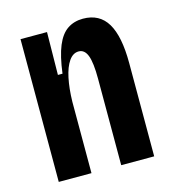

<svg xmlns="http://www.w3.org/2000/svg" viewBox="-87 -614 617 686"><g transform="rotate(-15 221.5 -270.5)"><path d="M47 0V-333V-528H145L143 -370H160Q168 -433 183.5 -470.5Q199 -508 223.5 -524.5Q248 -541 281 -541Q342 -541 371 -492.5Q400 -444 400 -345V0H278V-320Q278 -379 268 -405.5Q258 -432 236 -432Q215 -432 200 -410.5Q185 -389 177 -351Q169 -313 168 -264V0Z"/></g></svg>

Font: Bricolage Grotesque 36pt Condensed SemiBold
Style: Regular
Weight: 600
Width: 3
Designer: Mathieu Triay
Foundry: Atelier Triay
Version: Version 1.001;gftools[0.9.33.dev8+g029e19f]